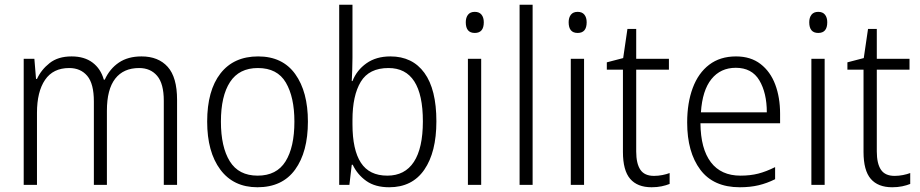

<svg xmlns="http://www.w3.org/2000/svg" viewBox="-20 -780 3881 810"><path d="M577 -542Q648 -542 687.5 -498Q727 -454 727 -359V0H671V-355Q671 -427 643 -460Q615 -493 567 -493Q501 -493 466 -448Q431 -403 431 -313V0H376V-352Q376 -427 348 -460Q320 -493 272 -493Q204 -493 170 -443Q136 -393 136 -304V0H80V-532H125L132 -447H136Q154 -486 189.5 -514Q225 -542 282 -542Q336 -542 370.5 -516Q405 -490 418 -444H422Q443 -490 481.5 -516Q520 -542 577 -542Z M1279 -267Q1279 -139 1225 -64.5Q1171 10 1066 10Q965 10 909.5 -64.5Q854 -139 854 -267Q854 -398 910 -470Q966 -542 1069 -542Q1172 -542 1225.5 -467.5Q1279 -393 1279 -267ZM912 -267Q912 -160 949.5 -99.5Q987 -39 1067 -39Q1147 -39 1184.5 -99Q1222 -159 1222 -267Q1222 -370 1186 -431.5Q1150 -493 1068 -493Q989 -493 950.5 -434Q912 -375 912 -267Z M1467 -536Q1467 -512 1466 -484.5Q1465 -457 1464 -438H1467Q1485 -484 1526 -513Q1567 -542 1627 -542Q1720 -542 1770.5 -472.5Q1821 -403 1821 -268Q1821 -138 1770 -64Q1719 10 1622 10Q1563 10 1525.5 -16.5Q1488 -43 1468 -85H1464L1454 0H1411V-760H1467ZM1619 -493Q1537 -493 1502 -435Q1467 -377 1467 -274V-256Q1467 -148 1502.5 -93.5Q1538 -39 1614 -39Q1688 -39 1726 -97Q1764 -155 1764 -268Q1764 -493 1619 -493Z M1983 -730Q2002 -730 2011.5 -718Q2021 -706 2021 -686Q2021 -641 1983 -641Q1945 -641 1945 -686Q1945 -706 1954.5 -718Q1964 -730 1983 -730ZM2010 -532V0H1954V-532Z M2227 0H2172V-760H2227Z M2417 -730Q2436 -730 2445.5 -718Q2455 -706 2455 -686Q2455 -641 2417 -641Q2379 -641 2379 -686Q2379 -706 2388.5 -718Q2398 -730 2417 -730ZM2444 -532V0H2388V-532Z M2739 -38Q2757 -38 2774.5 -41.5Q2792 -45 2805 -50V-4Q2790 2 2771 6Q2752 10 2729 10Q2669 10 2638.5 -25.5Q2608 -61 2608 -139V-486H2540V-517L2609 -535L2627 -658H2664V-532H2802V-486H2664V-141Q2664 -90 2681.5 -64Q2699 -38 2739 -38Z M3085 -542Q3147 -542 3188.5 -510Q3230 -478 3250.5 -423.5Q3271 -369 3271 -300V-260H2935Q2936 -152 2979 -95.5Q3022 -39 3104 -39Q3145 -39 3178.5 -47.5Q3212 -56 3250 -75V-24Q3216 -7 3180.5 1.5Q3145 10 3101 10Q2990 10 2934.5 -64Q2879 -138 2879 -263Q2879 -346 2902.5 -409Q2926 -472 2972 -507Q3018 -542 3085 -542ZM3084 -494Q3020 -494 2981.5 -446.5Q2943 -399 2937 -306H3215Q3215 -388 3183.5 -441Q3152 -494 3084 -494Z M3432 -730Q3451 -730 3460.5 -718Q3470 -706 3470 -686Q3470 -641 3432 -641Q3394 -641 3394 -686Q3394 -706 3403.5 -718Q3413 -730 3432 -730ZM3459 -532V0H3403V-532Z M3754 -38Q3772 -38 3789.5 -41.5Q3807 -45 3820 -50V-4Q3805 2 3786 6Q3767 10 3744 10Q3684 10 3653.5 -25.5Q3623 -61 3623 -139V-486H3555V-517L3624 -535L3642 -658H3679V-532H3817V-486H3679V-141Q3679 -90 3696.5 -64Q3714 -38 3754 -38Z"/></svg>

Font: Noto Sans Lao UI SemCond Light
Style: Regular
Weight: 300
Width: 4
Designer: Monotype Design Team
Foundry: Monotype Imaging Inc.
Version: Version 2.000; ttfautohint (v1.8.4.7-5d5b)